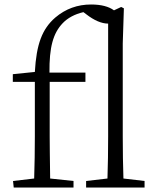

<svg xmlns="http://www.w3.org/2000/svg" viewBox="-20 -834 695 854"><path d="M307 0V-29L203 -40C203 -41 203 -43 203 -46C202 -126 201 -186 201 -227V-470H360V-511H200C199 -624 216 -686 259 -731C281 -754 312 -771 351 -780L363 -771C399 -743 432 -729 461 -729V-227C461 -162 460 -99 458 -40L363 -29V0H623V-29L529 -40C527 -99 526 -162 526 -227V-641L531 -797L519 -803L487 -788C464 -805 430 -814 385 -814C325 -814 272 -795 226 -756C167 -705 142 -637 135 -514L37 -504V-470H135V-227C135 -164 134 -102 132 -40L38 -29L41 0Z"/></svg>

Font: AllPunType Light
Style: Regular
Weight: 300
Version: 1.0